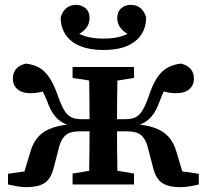

<svg xmlns="http://www.w3.org/2000/svg" viewBox="-20 -760 851 791"><path d="M13 0V-44L150 -64L67 -8L105 -134Q116 -173 138.5 -197.5Q161 -222 199 -234.5Q237 -247 294 -250L282 -238Q254 -245 234.5 -257Q215 -269 200.5 -289.5Q186 -310 175 -341Q162 -374 149.5 -396Q137 -418 123 -437L193 -397Q170 -387 150 -381.5Q130 -376 104 -376Q71 -376 52 -392.5Q33 -409 33 -436Q33 -460 46.5 -476Q60 -492 87 -498Q120 -494 143.5 -480Q167 -466 185 -438Q203 -410 219 -364Q232 -327 244.5 -306Q257 -285 273.5 -277Q290 -269 314 -269H399V-219H312Q287 -219 270.5 -214Q254 -209 243 -195.5Q232 -182 225 -160L200 -64Q188 -21 162 -5Q136 11 90 11Q70 11 50 7.5Q30 4 13 0ZM799 0Q783 4 762.5 7.5Q742 11 722 11Q676 11 650 -5Q624 -21 612 -64L587 -160Q580 -182 569 -195.5Q558 -209 541.5 -214Q525 -219 499 -219H413V-269H498Q522 -269 538.5 -277Q555 -285 567.5 -306Q580 -327 593 -364Q608 -410 626 -438Q644 -466 668 -480Q692 -494 725 -498Q752 -492 765.5 -476Q779 -460 779 -436Q779 -409 760 -392.5Q741 -376 707 -376Q682 -376 661.5 -381.5Q641 -387 619 -397L688 -437Q674 -418 661.5 -396Q649 -374 637 -341Q626 -310 611.5 -289.5Q597 -269 577.5 -257Q558 -245 529 -238L517 -250Q576 -247 613.5 -234.5Q651 -222 673.5 -197.5Q696 -173 707 -134L745 -8L661 -64L799 -44ZM347 0Q347 -26 347.5 -63.5Q348 -101 348.5 -143.5Q349 -186 349 -223V-264Q349 -301 348.5 -342Q348 -383 347.5 -421.5Q347 -460 347 -484H465Q464 -460 463.5 -421.5Q463 -383 462.5 -342Q462 -301 462 -264V-223Q462 -186 462.5 -143.5Q463 -101 463.5 -63.5Q464 -26 465 0ZM279 0V-45L383 -62H432L532 -45V0ZM279 -439V-484H532V-439L432 -423H383ZM406 -554Q349 -554 309.5 -570.5Q270 -587 250 -617.5Q230 -648 230 -688Q236 -711 252 -725.5Q268 -740 293 -740Q316 -740 332.5 -726Q349 -712 349 -685Q349 -660 332 -641Q315 -622 289 -612L269 -646Q296 -622 328.5 -611.5Q361 -601 406 -601Q451 -601 484 -611.5Q517 -622 543 -646L523 -612Q497 -622 480 -641Q463 -660 463 -685Q463 -712 479.5 -726Q496 -740 519 -740Q544 -740 560 -725.5Q576 -711 582 -688Q582 -648 562 -617.5Q542 -587 503 -570.5Q464 -554 406 -554Z"/></svg>

Font: Source Serif 4 18pt SemiBold
Style: Regular
Weight: 600
Designer: Frank Grießhammer
Foundry: Adobe Systems Incorporated
Version: Version 4.004;hotconv 1.0.116;makeotfexe 2.5.65601